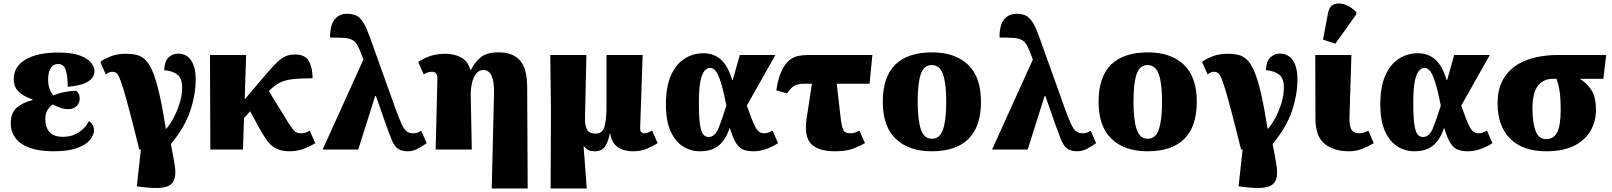

<svg xmlns="http://www.w3.org/2000/svg" viewBox="-20 -848 9143 1089"><path d="M286 10Q165 10 103 -32Q41 -74 41 -149Q41 -209 76.5 -238.5Q112 -268 164 -280V-285Q120 -298 89 -325Q58 -352 58 -400Q58 -470 124.5 -510Q191 -550 311 -550Q387 -550 432 -533.5Q477 -517 496.5 -492.5Q516 -468 516 -444Q516 -425 503 -406.5Q490 -388 457.5 -374.5Q425 -361 364 -356Q364 -416 353 -450.5Q342 -485 310 -485Q282 -485 267.5 -461Q253 -437 253 -399Q253 -365 262 -342Q271 -319 283 -307Q314 -320 348.5 -326.5Q383 -333 413 -333Q421 -326 426.5 -315.5Q432 -305 432 -288Q432 -263 414 -246Q396 -229 368 -229Q342 -229 321 -237Q300 -245 280 -255Q264 -246 250.5 -225.5Q237 -205 237 -173Q237 -127 260.5 -99.5Q284 -72 337 -72Q377 -72 407 -86.5Q437 -101 456.5 -122Q476 -143 484 -161Q496 -155 504.5 -141Q513 -127 513 -110Q513 -82 490.5 -54.5Q468 -27 418 -8.5Q368 10 286 10Z M770 0Q738 -130 716 -213Q694 -296 680 -342.5Q666 -389 656 -410Q646 -431 636.5 -436Q627 -441 615 -441Q605 -441 596 -436Q587 -431 580 -426L549 -497Q568 -512 606 -527.5Q644 -543 692 -543Q728 -543 755.5 -536.5Q783 -530 805.5 -507.5Q828 -485 847 -439Q866 -393 884 -314.5Q902 -236 921 -116Q941 -137 962 -175Q983 -213 998 -259.5Q1013 -306 1013 -350Q1013 -403 986.5 -424.5Q960 -446 911 -450Q914 -503 937.5 -523.5Q961 -544 989 -544Q1038 -544 1064 -505.5Q1090 -467 1090 -398Q1090 -312 1059 -219Q1028 -126 949 -31Q963 38 971 88.5Q979 139 968.5 170Q958 201 920.5 212Q883 223 807 215L756 209L779 0Z M1173 0 1171 -536H1376L1368 -284L1419 -345Q1467 -401 1499 -438.5Q1531 -476 1555 -498Q1579 -520 1601.5 -529.5Q1624 -539 1653 -539Q1711 -539 1732 -501Q1753 -463 1753 -404Q1681 -404 1637 -398.5Q1593 -393 1563.5 -377.5Q1534 -362 1505 -331L1616 -151Q1632 -126 1646 -109Q1660 -92 1688 -92Q1696 -92 1708.5 -94.5Q1721 -97 1737 -107L1768 -36Q1743 -20 1705 -5Q1667 10 1623 10Q1576 10 1545.5 -6Q1515 -22 1493 -53Q1471 -84 1447 -128L1399 -217L1364 -179L1358 0Z M1810 0 2041 -510 2036 -524Q2021 -566 2009 -588.5Q1997 -611 1979 -621Q1961 -631 1931.5 -633Q1902 -635 1852 -635Q1852 -706 1878 -738Q1904 -770 1950 -770Q1994 -770 2018.5 -747.5Q2043 -725 2062 -678Q2081 -631 2106 -559L2223 -232Q2243 -178 2256.5 -147.5Q2270 -117 2285 -104.5Q2300 -92 2322 -92Q2339 -92 2349 -96Q2359 -100 2369 -107L2400 -36Q2369 -14 2344 -2Q2319 10 2293 10Q2256 10 2236 -5Q2216 -20 2201.5 -55.5Q2187 -91 2166 -150L2112 -304H2108L2012 0Z M2769 221 2782 -317Q2784 -381 2769 -416Q2754 -451 2722 -451Q2697 -451 2680.5 -430Q2664 -409 2656.5 -375Q2649 -341 2650 -301L2656 0H2451L2461 -406Q2461 -420 2454 -430.5Q2447 -441 2431 -441Q2419 -441 2410 -438.5Q2401 -436 2383 -426L2352 -497Q2390 -521 2426 -532Q2462 -543 2506 -543Q2555 -543 2594 -523Q2633 -503 2647 -453H2652Q2675 -498 2708.5 -524.5Q2742 -551 2808 -551Q2888 -551 2928.5 -506Q2969 -461 2970 -360L2973 221Z M3103 221 3105 -225 3101 -536H3306L3298 -180Q3297 -134 3310.5 -112Q3324 -90 3358 -90Q3398 -90 3409 -131.5Q3420 -173 3420 -240V-536H3625L3611 -125Q3610 -105 3617.5 -98.5Q3625 -92 3635 -92Q3645 -92 3654.5 -96Q3664 -100 3679 -107L3710 -36Q3682 -18 3648.5 -4Q3615 10 3568 10Q3543 10 3515.5 2Q3488 -6 3467.5 -28Q3447 -50 3441 -92H3439Q3432 -50 3413.5 -20Q3395 10 3354 10Q3330 10 3316.5 3Q3303 -4 3292 -19H3290L3308 221Z M3949 10Q3898 10 3854.5 -17Q3811 -44 3784 -102.5Q3757 -161 3757 -257Q3757 -355 3785 -419Q3813 -483 3861.5 -514.5Q3910 -546 3971 -546Q4027 -546 4067.5 -511.5Q4108 -477 4133 -394H4136L4176 -536H4378L4216 -249Q4244 -168 4263 -130Q4282 -92 4313 -92Q4327 -92 4336.5 -95.5Q4346 -99 4362 -107L4393 -36Q4359 -14 4323.5 -2Q4288 10 4254 10Q4223 10 4200 2.5Q4177 -5 4157.5 -32.5Q4138 -60 4120 -121H4118Q4106 -85 4086 -55Q4066 -25 4033.5 -7.5Q4001 10 3949 10ZM3999 -71Q4035 -71 4055 -120Q4075 -169 4100 -249Q4084 -331 4069.5 -377.5Q4055 -424 4040.5 -443.5Q4026 -463 4007 -463Q3993 -463 3978 -448.5Q3963 -434 3953.5 -391.5Q3944 -349 3944 -264Q3944 -181 3950.5 -139.5Q3957 -98 3969.5 -84.5Q3982 -71 3999 -71Z M4444 -318 4383 -336Q4394 -405 4413 -445.5Q4432 -486 4456 -505.5Q4480 -525 4507 -530.5Q4534 -536 4561 -536H4928L4912 -373H4726L4748 -180Q4753 -133 4762.5 -112.5Q4772 -92 4801 -92Q4818 -92 4830 -96Q4842 -100 4855 -107L4886 -36Q4864 -23 4823 -6.5Q4782 10 4715 10Q4622 10 4581 -31.5Q4540 -73 4555 -175L4585 -373H4538Q4509 -373 4488 -363Q4467 -353 4444 -318Z M5264 10Q5135 10 5061 -60Q4987 -130 4987 -271Q4987 -412 5058 -481.5Q5129 -551 5267 -551Q5396 -551 5470 -481.5Q5544 -412 5544 -271Q5544 -130 5473 -60Q5402 10 5264 10ZM5266 -61Q5311 -61 5329 -114.5Q5347 -168 5347 -271Q5347 -375 5328.5 -427Q5310 -479 5265 -479Q5220 -479 5202.5 -427Q5185 -375 5185 -271Q5185 -168 5203 -114.5Q5221 -61 5266 -61Z M5607 0 5838 -510 5833 -524Q5818 -566 5806 -588.5Q5794 -611 5776 -621Q5758 -631 5728.5 -633Q5699 -635 5649 -635Q5649 -706 5675 -738Q5701 -770 5747 -770Q5791 -770 5815.5 -747.5Q5840 -725 5859 -678Q5878 -631 5903 -559L6020 -232Q6040 -178 6053.5 -147.5Q6067 -117 6082 -104.5Q6097 -92 6119 -92Q6136 -92 6146 -96Q6156 -100 6166 -107L6197 -36Q6166 -14 6141 -2Q6116 10 6090 10Q6053 10 6033 -5Q6013 -20 5998.5 -55.5Q5984 -91 5963 -150L5909 -304H5905L5809 0Z M6488 10Q6359 10 6285 -60Q6211 -130 6211 -271Q6211 -412 6282 -481.5Q6353 -551 6491 -551Q6620 -551 6694 -481.5Q6768 -412 6768 -271Q6768 -130 6697 -60Q6626 10 6488 10ZM6490 -61Q6535 -61 6553 -114.5Q6571 -168 6571 -271Q6571 -375 6552.5 -427Q6534 -479 6489 -479Q6444 -479 6426.5 -427Q6409 -375 6409 -271Q6409 -168 6427 -114.5Q6445 -61 6490 -61Z M7019 0Q6987 -130 6965 -213Q6943 -296 6929 -342.5Q6915 -389 6905 -410Q6895 -431 6885.5 -436Q6876 -441 6864 -441Q6854 -441 6845 -436Q6836 -431 6829 -426L6798 -497Q6817 -512 6855 -527.5Q6893 -543 6941 -543Q6977 -543 7004.5 -536.5Q7032 -530 7054.5 -507.5Q7077 -485 7096 -439Q7115 -393 7133 -314.5Q7151 -236 7170 -116Q7190 -137 7211 -175Q7232 -213 7247 -259.5Q7262 -306 7262 -350Q7262 -403 7235.5 -424.5Q7209 -446 7160 -450Q7163 -503 7186.5 -523.5Q7210 -544 7238 -544Q7287 -544 7313 -505.5Q7339 -467 7339 -398Q7339 -312 7308 -219Q7277 -126 7198 -31Q7212 38 7220 88.5Q7228 139 7217.5 170Q7207 201 7169.5 212Q7132 223 7056 215L7005 209L7028 0Z M7631 10Q7546 10 7493.5 -32Q7441 -74 7441 -175L7440 -536H7645L7634 -180Q7633 -133 7645.5 -112.5Q7658 -92 7687 -92Q7704 -92 7716 -96Q7728 -100 7741 -107L7772 -36Q7750 -23 7712.5 -6.5Q7675 10 7631 10ZM7554 -600 7484 -623 7512 -772Q7520 -814 7548 -824Q7576 -834 7611 -821Q7646 -808 7673 -779V-767Z M8001 10Q7950 10 7906.5 -17Q7863 -44 7836 -102.5Q7809 -161 7809 -257Q7809 -355 7837 -419Q7865 -483 7913.5 -514.5Q7962 -546 8023 -546Q8079 -546 8119.5 -511.5Q8160 -477 8185 -394H8188L8228 -536H8430L8268 -249Q8296 -168 8315 -130Q8334 -92 8365 -92Q8379 -92 8388.5 -95.5Q8398 -99 8414 -107L8445 -36Q8411 -14 8375.5 -2Q8340 10 8306 10Q8275 10 8252 2.5Q8229 -5 8209.5 -32.5Q8190 -60 8172 -121H8170Q8158 -85 8138 -55Q8118 -25 8085.5 -7.5Q8053 10 8001 10ZM8051 -71Q8087 -71 8107 -120Q8127 -169 8152 -249Q8136 -331 8121.5 -377.5Q8107 -424 8092.5 -443.5Q8078 -463 8059 -463Q8045 -463 8030 -448.5Q8015 -434 8005.5 -391.5Q7996 -349 7996 -264Q7996 -181 8002.5 -139.5Q8009 -98 8021.5 -84.5Q8034 -71 8051 -71Z M8749 10Q8617 10 8545.5 -61.5Q8474 -133 8474 -262Q8474 -355 8517 -416Q8560 -477 8637.5 -506.5Q8715 -536 8818 -536H9090L9074 -401H8940Q8978 -379 9005 -339Q9032 -299 9032 -223Q9032 -161 9002.5 -108Q8973 -55 8910.5 -22.5Q8848 10 8749 10ZM8749 -59Q8793 -59 8812.5 -98Q8832 -137 8832 -225Q8832 -278 8828.5 -310.5Q8825 -343 8819.5 -364Q8814 -385 8808 -401H8787Q8735 -401 8703.5 -362Q8672 -323 8672 -232Q8672 -152 8689.5 -105.5Q8707 -59 8749 -59Z"/></svg>

Font: Noto Serif Black
Style: Regular
Weight: 900
Designer: Monotype Design Team
Foundry: Monotype Imaging Inc.
Version: Version 2.014; ttfautohint (v1.8.4.7-5d5b)